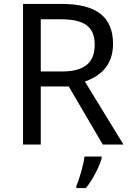

<svg xmlns="http://www.w3.org/2000/svg" viewBox="-20 -734 662 975"><path d="M97 0H187V-295H329L502 0H607L411 -320C483 -345 554 -397 554 -511C554 -647 471 -714 294 -714H97ZM187 -371V-636H289C406 -636 461 -600 461 -507C461 -417 410 -371 294 -371ZM496 70V61H409C404 104 383 176 368 209V221H416C452 178 487 106 496 70Z"/></svg>

Font: Noto Sans Math
Style: Regular
Weight: 400
Designer: Monotype Design Team, Delve Withrington, Jeff Kellem
Foundry: Monotype Imaging Inc., Delve Fonts LLC
Version: Version 3.000